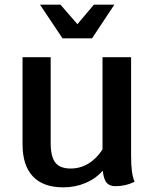

<svg xmlns="http://www.w3.org/2000/svg" viewBox="-20 -796 663 826"><path d="M559 -14Q521 5 477 5Q451 5 438.5 -10Q426 -25 422 -62Q393 -28 348.5 -9Q304 10 252 10Q166 10 121.5 -37Q77 -84 77 -175V-550H198V-182Q198 -122 218 -96.5Q238 -71 284 -71Q325 -71 360 -92Q395 -113 421 -153V-550H544V-126Q544 -85 547.5 -59Q551 -33 559 -14ZM152 -776H240L313 -692L384 -776H472L376 -631H249Z"/></svg>

Font: Krub SemiBold
Style: Regular
Weight: 600
Version: Version 1.000; ttfautohint (v1.6)